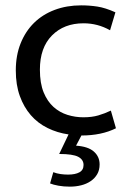

<svg xmlns="http://www.w3.org/2000/svg" viewBox="-20 -497 482 717"><path d="M291 -59Q323 -59 347 -66Q371 -73 394 -84L413 -18Q359 9 284 9L264 47Q309 50 330.5 69Q352 88 352 117Q352 138 343 153.5Q334 169 318.5 179.5Q303 190 283 195Q263 200 241 200Q218 200 198.5 196.5Q179 193 167 188L179 146Q192 151 206 153Q220 155 234 155Q261 155 276.5 146.5Q292 138 292 119Q292 99 272 88.5Q252 78 201 78L236 5Q194 -1 157.5 -19Q121 -37 95 -67Q69 -97 54 -138.5Q39 -180 39 -234Q39 -290 57 -335Q75 -380 107 -411.5Q139 -443 184 -460Q229 -477 283 -477Q314 -477 343.5 -472.5Q373 -468 411 -451L391 -384Q345 -410 292 -410Q219 -410 174 -364.5Q129 -319 129 -237Q129 -186 143 -152Q157 -118 180 -97.5Q203 -77 232 -68Q261 -59 291 -59Z"/></svg>

Font: Mukta
Style: Regular
Weight: 400
Designer: Girish Dalvi and Yashodeep Gholap
Foundry: Ek Type
Version: Version 2.538;PS 1.001;hotconv 16.6.51;makeotf.lib2.5.65220;